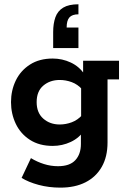

<svg xmlns="http://www.w3.org/2000/svg" viewBox="-20 -678 586 879"><path d="M256.5 181Q203.6 181 156.7 168.4Q109.8 155.7 78.9 136.4L121.6 45.9Q150 63.2 181.3 73Q212.7 82.9 245.6 82.9Q299.3 82.9 324.8 55.3Q350.4 27.7 350.4 -18.9V-69L366.5 -82Q342.9 -46.4 303.9 -28.2Q264.9 -10 221.4 -10Q160 -10 117.1 -37.7Q74.1 -65.4 52.2 -111.3Q30.4 -157.2 30.4 -210.5Q30.4 -263.9 52.2 -309.3Q74.1 -354.6 117.1 -382.3Q160 -410 221.4 -410Q264.9 -410 303.9 -391.8Q342.9 -373.6 366.5 -338.1L360.5 -330.7V-400H524.9V-314.5H472.3V-25.7Q472.3 39.6 445.9 85.9Q419.5 132.2 371.4 156.6Q323.3 181 256.5 181ZM253.3 -108.1Q281.4 -108.1 308.5 -118.2Q335.5 -128.3 356.7 -151.7L351.4 -112.9V-305.2L356.7 -268.3Q335.5 -292 308.5 -301.9Q281.4 -311.9 253.3 -311.9Q208.7 -311.9 178.2 -286Q147.8 -260.1 147.8 -210.5Q147.8 -161.7 178.2 -134.9Q208.7 -108.1 253.3 -108.1ZM339.1 -658.4V-612.5Q310.5 -612.5 297.8 -598.3Q285.1 -584.2 285.1 -551.8H339.1V-457.8H223.4V-531Q223.4 -570.4 233.7 -599.1Q244 -627.8 269.4 -643.1Q294.9 -658.4 339.1 -658.4Z"/></svg>

Font: Rokkitt SemiBold
Style: Regular
Weight: 600
Designer: Vernon Adams
Foundry: Vernon Adams
Version: Version 3.103